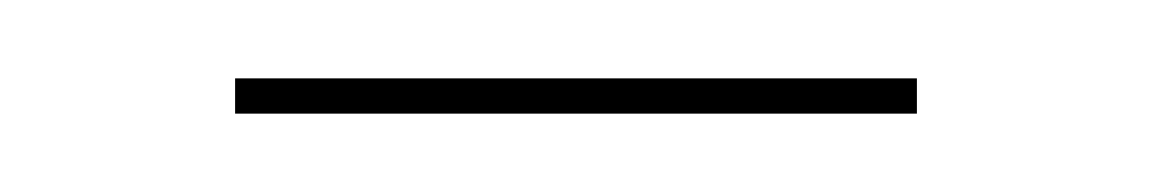

<svg xmlns="http://www.w3.org/2000/svg" viewBox="-20 -779 294 49"><path d="M40 -759H214V-750H40Z"/></svg>

Font: Bebas Neue Thin
Style: Regular
Weight: 200
Designer: Ryoichi Tsunekawa
Foundry: Ryoichi Tsunekawa
Version: Version 1.003;PS 001.003;hotconv 1.0.70;makeotf.lib2.5.58329